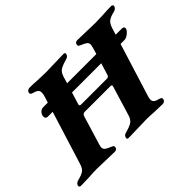

<svg xmlns="http://www.w3.org/2000/svg" viewBox="-169 -923 1194 1194"><g transform="rotate(-45 428.0 -326.0)"><path d="M903 -640Q897 -623 877 -618Q839 -609 823 -596Q807 -583 797 -551L784 -509H839Q849 -509 853.5 -503.5Q858 -498 856 -490Q851 -475 833 -461Q815 -447 799 -447H765L656 -97Q651 -80 651 -71Q651 -56 661.5 -48Q672 -40 697 -34Q715 -29 709 -12Q707 -6 700 -1.5Q693 3 686 3Q667 3 617 1Q578 -2 544 -2L468 0Q410 2 387 2Q372 2 376 -13Q379 -22 384.5 -26.5Q390 -31 402 -34Q445 -46 461.5 -58.5Q478 -71 486 -98L544 -289Q546 -295 546 -298Q546 -306 536 -306H309Q292 -306 287 -289L229 -98Q225 -86 225 -76Q225 -62 236 -53.5Q247 -45 275 -34Q282 -31 285 -28.5Q288 -26 288 -20Q288 -9 282 -3.5Q276 2 266 2Q243 2 187 0Q131 -2 113 -2Q79 -2 38 1Q-14 3 -33 3Q-40 3 -44 -1.5Q-48 -6 -46 -12Q-40 -29 -20 -34Q17 -43 33.5 -55Q50 -67 59 -97L168 -447H124Q116 -447 111 -452Q106 -457 106 -466Q106 -484 118.5 -496.5Q131 -509 147 -509H187L200 -551Q205 -566 205 -580Q205 -595 195 -603Q185 -611 160 -618Q142 -623 148 -640Q150 -646 157.5 -650.5Q165 -655 171 -655Q208 -655 245 -652Q295 -650 313 -650L389 -652Q447 -654 470 -654Q486 -654 481 -639Q478 -630 472.5 -625.5Q467 -621 455 -618Q410 -605 394 -592.5Q378 -580 369 -550L357 -509H614L626 -550Q631 -568 631 -576Q631 -590 621 -598Q611 -606 582 -618Q575 -621 572 -623.5Q569 -626 569 -632Q569 -643 575 -648.5Q581 -654 591 -654Q614 -654 670 -652Q726 -650 744 -650Q762 -650 814 -652Q853 -655 890 -655Q897 -655 901 -650.5Q905 -646 903 -640ZM595 -447H338L314 -369Q313 -367 313 -363Q313 -354 325 -354H552Q567 -354 571 -369Z"/></g></svg>

Font: EB Garamond ExtraBold
Style: Italic
Weight: 800
Italic angle: -17.2°
Designer: Georg Duffner and Octavio Pardo
Foundry: Georg Duffner
Version: Version 1.000